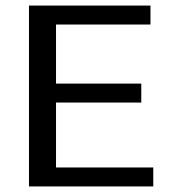

<svg xmlns="http://www.w3.org/2000/svg" viewBox="-20 -669 620 689"><path d="M84 -649H520V-581H181V-369H487V-301H181V-68H530V0H84Z"/></svg>

Font: Play
Style: Regular
Weight: 400
Designer: Jonas Hecksher (Cyrillic expansion: Cyreal)
Foundry: Jonas Hecksher, Playtype, e-types AS
Version: Version 2.101; ttfautohint (v1.5.65-e2d9)